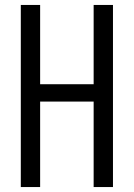

<svg xmlns="http://www.w3.org/2000/svg" viewBox="-20 -755 540 775"><path d="M64 0V-735H142V-415H358V-735H436V0H358V-345H142V0Z"/></svg>

Font: Iosevka Custom
Style: Regular
Weight: 400
Monospace: yes
Designer: Belleve Invis
Foundry: Belleve Invis
Version: Version 32.5.0; ttfautohint (v1.8.4)